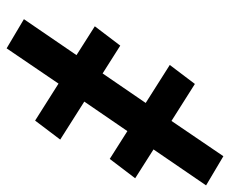

<svg xmlns="http://www.w3.org/2000/svg" viewBox="-102 -436 679 566"><g transform="rotate(-90 237.0 -152.5)"><path d="M60 167 -26 116 80 -39 -5 -93 52 -168 134 -116 221 -243 109 -314 165 -388 274 -319 378 -472 464 -421 358 -266 443 -212 386 -137 304 -189 217 -62 329 9 273 83 164 14Z"/></g></svg>

Font: Iosevka Term Curly Extrabold
Style: Italic
Weight: 800
Italic angle: -9°
Designer: Belleve Invis
Foundry: Belleve Invis
Version: Version 32.3.0